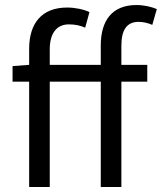

<svg xmlns="http://www.w3.org/2000/svg" viewBox="-20 -744 644 764"><path d="M381 0H463V-419H566V-486H463V-563C463 -625 485 -657 531 -657C549 -657 568 -653 586 -645L604 -708C582 -717 553 -724 523 -724C426 -724 381 -662 381 -563V-486H178V-548C178 -612 206 -647 254 -647C278 -647 298 -643 319 -634L336 -696C312 -707 279 -714 247 -714C146 -714 96 -651 96 -550V-486L30 -481V-419H96V0H178V-419H381Z"/></svg>

Font: Giro Sans Regular
Style: Regular
Weight: 400
Designer: Paul D. Hunt
Foundry: Adobe Systems Incorporated
Version: Version 1.000;PS 1.0;hotconv 1.0.88;makeotf.lib2.5.647800